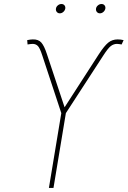

<svg xmlns="http://www.w3.org/2000/svg" viewBox="-20 -925 628 945"><path d="M220.7 0 281.7 -368.2 188 -652.3Q176.3 -688.5 166.3 -698.7Q156.2 -709 140.6 -709Q134.3 -709 128.2 -708Q122.1 -707 115.7 -706.1L113.8 -727.5Q121.6 -729 128.2 -730Q134.8 -731 141.1 -731Q168.9 -731.9 183.3 -715.6Q197.8 -699.2 210.9 -658.7L297.9 -397L466.8 -658.7Q493.2 -699.2 512.7 -715.1Q532.2 -731 559.1 -731Q566.9 -731 573.7 -730.2Q580.6 -729.5 588.4 -727.5L578.6 -706.1Q572.8 -707 566.9 -708Q561 -709 555.7 -709Q539.6 -709 525.6 -698.5Q511.7 -688 488.8 -652.3L304.2 -368.2L243.2 0ZM471.7 -859.4Q462.4 -859.4 456.8 -866.2Q451.2 -873 452.6 -882.8Q454.1 -892.1 462.2 -898.7Q470.2 -905.3 479.5 -905.3Q489.3 -905.3 494.6 -898.7Q500 -892.1 498.5 -882.8Q496.6 -873 488.8 -866.2Q481 -859.4 471.7 -859.4ZM274.4 -859.4Q265.1 -859.4 259.5 -866.2Q253.9 -873 255.4 -882.8Q256.8 -892.1 264.9 -898.7Q272.9 -905.3 282.2 -905.3Q292 -905.3 297.4 -898.7Q302.7 -892.1 301.3 -882.8Q299.3 -873 291.5 -866.2Q283.7 -859.4 274.4 -859.4Z"/></svg>

Font: Inter 28pt Thin
Style: Italic
Weight: 250
Italic angle: -9.3988°
Designer: Rasmus Andersson
Foundry: rsms
Version: Version 4.001;git-66647c0bb